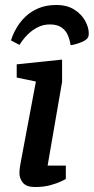

<svg xmlns="http://www.w3.org/2000/svg" viewBox="-20 -744 376 770"><path d="M206 -724Q249 -724 278 -705.5Q307 -687 321.5 -660.5Q336 -634 336 -610Q336 -600 333.5 -595Q331 -590 326 -586Q321 -581 308 -575.5Q295 -570 282 -566.5Q269 -563 263 -563Q260 -584 252 -603Q244 -622 226.5 -634Q209 -646 180 -646Q153 -646 131 -634.5Q109 -623 93.5 -608Q78 -593 69 -580Q60 -567 58 -564L24 -582Q25 -586 31 -601.5Q37 -617 50 -638Q63 -659 83.5 -678.5Q104 -698 134.5 -711Q165 -724 206 -724ZM120 6Q86 6 72 -11Q58 -28 58 -50Q58 -61 60 -75Q62 -89 64 -98L124 -417L47 -433V-486L229 -505V-416L171 -80H244V-26Q241 -24 225 -16.5Q209 -9 182.5 -1.5Q156 6 120 6Z"/></svg>

Font: Faustina SemiBold
Style: Italic
Weight: 600
Italic angle: -8°
Designer: Alfonso Garcia
Foundry: http://www.omnibus-type.com
Version: Version 1.200